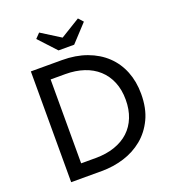

<svg xmlns="http://www.w3.org/2000/svg" viewBox="-158 -1020 1026 1140"><g transform="rotate(-20 355.0 -450.0)"><path d="M95 0V-700H291Q378 -700 447.5 -674.5Q517 -649 565.5 -603Q614 -557 639.5 -493Q665 -429 665 -351Q665 -260 633.5 -194Q602 -128 549.5 -85Q497 -42 429.5 -21Q362 0 289 0ZM281 -85Q348 -85 401.5 -103.5Q455 -122 491.5 -156Q528 -190 547.5 -239Q567 -288 567 -350Q567 -413 546.5 -462.5Q526 -512 488.5 -546Q451 -580 398.5 -597.5Q346 -615 282 -615H189V-85ZM191 -870 220 -900 341 -824 465 -900 492 -870 391 -761H292Z"/></g></svg>

Font: Tilda Sans Medium
Style: Regular
Weight: 500
Designer: ParaType Ltd
Foundry: ParaType Ltd
Version: Version 1.009